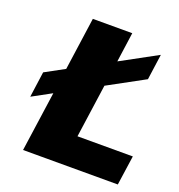

<svg xmlns="http://www.w3.org/2000/svg" viewBox="-127 -807 854 914"><g transform="rotate(20 300.0 -350.0)"><path d="M591.3 -149.9 569.8 0H89.8L132.8 -303.2L35.2 -250L53.2 -379.9L150.9 -433.1L188.5 -700.2H388.2L367.2 -549.8L551.3 -649.9L533.2 -520L349.1 -419.9L311 -149.9Z"/></g></svg>

Font: Fivo Sans Heavy
Style: Regular
Weight: 900
Designer: Alexander Slobzheninov
Foundry: Alexander Slobzheninov
Version: 1.0